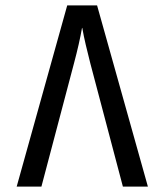

<svg xmlns="http://www.w3.org/2000/svg" viewBox="-20 -694 612 714"><path d="M230 -674H341L530 0H437L316 -458Q307 -493 299 -527Q291 -561 286 -590H285Q275 -533 255 -458L134 0H42Z"/></svg>

Font: Noto Kufi Arabic
Style: Regular
Weight: 400
Designer: Monotype Design Team, David Williams, Khaled Hosny
Foundry: Google LLC
Version: Version 2.109; ttfautohint (v1.8.4.7-5d5b)